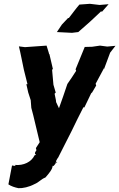

<svg xmlns="http://www.w3.org/2000/svg" viewBox="-20 -770 625 1006"><path d="M43 97 24 196C39 206 57 212 77 216C99 217 132 210 160 195C185 185 194 169 218 160C238 137 255 117 256 98C258 102 260 102 271 87C266 92 273 90 271 82C279 79 274 84 280 84L273 75L280 62L287 52V51L356 -85C376 -126 396 -168 417 -208L422 -207L460 -286V-281L484 -322L481 -331L525 -413V-408L557 -494L585 -530L542 -526L504 -531L463 -525L424 -524L376 -407L379 -399C364 -375 349 -353 333 -330C319 -287 304 -245 289 -203L274 -235L273 -245L266 -279L272 -285L260 -326L253 -404L257 -409L239 -486L236 -488L237 -489L224 -531L111 -523L79 -527C89 -487 96 -446 105 -405L124 -329H118L128 -285L141 -245L144 -205L154 -167L188 -25L168 6L171 17L164 28L163 38L167 36C169 46 160 42 161 44C145 78 104 99 57 94C62 96 63 96 59 99C54 99 48 98 43 97ZM396 -746C376 -723 360 -700 341 -676L336 -675L304 -641L278 -602L357 -598L390 -602C418 -627 447 -651 474 -677L510 -711L514 -708L549 -748L502 -744L451 -750Z"/></svg>

Font: Asimov Print
Style: DIt
Weight: 250
Width: 0
Designer: Google
Version: Version 2.000980: 2014